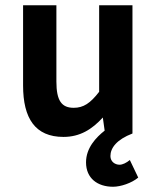

<svg xmlns="http://www.w3.org/2000/svg" viewBox="-20 -511 599 732"><path d="M68 -491V-185C68 -60 114 11 222 11C285 11 331 -18 372 -63L379 -13C346 13 308 53 308 108C308 169 352 201 411 201C440 201 482 187 507 166L475 99C462 110 447 117 436 117C418 117 401 105 401 84C401 53 425 21 485 -2V-491H358V-161C324 -117 298 -100 261 -100C215 -100 195 -127 195 -200V-491Z"/></svg>

Font: Source Sans Pro SemBd
Style: Regular
Weight: 700
Designer: Paul D. Hunt
Foundry: Adobe Systems Incorporated
Version: Version 2.020;PS 2.0;hotconv 1.0.86;makeotf.lib2.5.63406